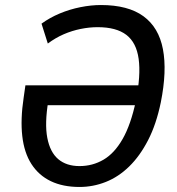

<svg xmlns="http://www.w3.org/2000/svg" viewBox="-20 -734 702 763"><path d="M296 9Q230 9 182 -14Q134 -37 105 -82Q76 -127 68.5 -193.5Q61 -260 74 -346L81 -395H550L539 -316H152L172 -333Q157 -243 168 -186Q179 -129 211.5 -101.5Q244 -74 296 -74Q348 -74 391.5 -99.5Q435 -125 467.5 -182Q500 -239 520 -333Q540 -435 531 -500Q522 -565 482 -595.5Q442 -626 368 -626Q335 -626 300.5 -619Q266 -612 233.5 -598Q201 -584 170 -561L145 -640Q178 -664 217.5 -680.5Q257 -697 299.5 -705.5Q342 -714 381 -714Q489 -714 550 -669.5Q611 -625 627.5 -538.5Q644 -452 619 -327Q601 -240 568.5 -177Q536 -114 493.5 -72.5Q451 -31 400.5 -11Q350 9 296 9Z"/></svg>

Font: Nunito Sans 10pt Condensed SemiBold
Style: Italic
Weight: 600
Width: 3
Italic angle: -9°
Designer: Vernon Adams
Foundry: Vernon Adams
Version: Version 3.101;gftools[0.9.27]